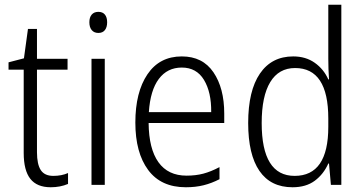

<svg xmlns="http://www.w3.org/2000/svg" viewBox="-20 -780 1537 810"><path d="M267 -50V-4Q234 10 194 10Q136 10 108 -25.5Q80 -61 80 -135V-486H16V-517L81 -534L98 -658H136V-532H265V-486H136V-138Q136 -87 152 -62.5Q168 -38 205 -38Q240 -38 267 -50Z M432 -686Q432 -665 422.5 -653Q413 -641 395 -641Q377 -641 367 -653Q357 -665 357 -686Q357 -707 367 -718.5Q377 -730 395 -730Q413 -730 422.5 -718.5Q432 -707 432 -686ZM422 0H366V-532H422Z M926 -301V-261H607Q608 -152 648.5 -95.5Q689 -39 767 -39Q806 -39 838 -47.5Q870 -56 906 -75V-24Q873 -7 839 1.5Q805 10 764 10Q659 10 605 -63Q551 -136 551 -263Q551 -391 602 -466.5Q653 -542 747 -542Q835 -542 880.5 -475Q926 -408 926 -301ZM608 -307H871Q872 -391 840.5 -443Q809 -495 747 -495Q686 -495 650 -447Q614 -399 608 -307Z M1027 -261Q1027 -397 1076.5 -469.5Q1126 -542 1217 -542Q1270 -542 1308 -515Q1346 -488 1365 -445H1368Q1365 -489 1365 -532V-760H1420V0H1376L1368 -90H1365Q1345 -45 1308 -17.5Q1271 10 1214 10Q1122 10 1074.5 -59Q1027 -128 1027 -261ZM1365 -245V-280Q1365 -493 1225 -493Q1156 -493 1120 -433.5Q1084 -374 1084 -261Q1084 -38 1223 -38Q1365 -38 1365 -245Z"/></svg>

Font: Noto Sans UI NarrowLight
Style: Regular
Weight: 300
Width: 4
Designer: Monotype Design Team
Foundry: Monotype Imaging Inc.
Version: Version 1.001